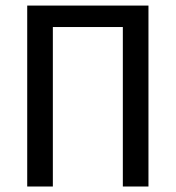

<svg xmlns="http://www.w3.org/2000/svg" viewBox="-20 -679 640 699"><path d="M427.2 0V-580.6H172.4V0H79.1V-658.7H520.5V0Z"/></svg>

Font: Courier New
Style: Regular
Weight: 400
Designer: Steve Matteson
Foundry: Ascender Corporation
Version: Version 2.00.3